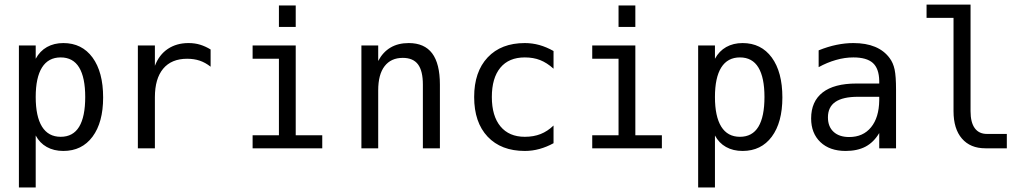

<svg xmlns="http://www.w3.org/2000/svg" viewBox="-20 -655 4540 848"><path d="M137.7 -56.6V172.9H63.5V-454.1H137.7V-395.5Q156.2 -429.7 187.5 -447.3Q218.8 -464.8 259.8 -464.8Q341.8 -464.8 388.7 -400.9Q435.5 -336.9 435.5 -224.6Q435.5 -114.3 388.7 -51.3Q341.8 11.7 259.8 11.7Q217.8 11.7 186.5 -5.9Q155.3 -23.4 137.7 -56.6ZM356.4 -226.6Q356.4 -312.5 329.6 -356.9Q302.7 -401.4 248 -401.4Q193.4 -401.4 165.5 -356.9Q137.7 -312.5 137.7 -226.6Q137.7 -140.6 165.5 -95.7Q193.4 -50.8 248 -50.8Q302.7 -50.8 329.6 -95.2Q356.4 -139.6 356.4 -226.6Z M910.2 -360.4Q886.7 -378.9 861.8 -387.2Q836.9 -395.5 806.6 -395.5Q737.3 -395.5 700.7 -351.6Q664.1 -307.6 664.1 -225.6V0H588.9V-454.1H664.1V-364.3Q682.6 -413.1 721.2 -439Q759.8 -464.8 812.5 -464.8Q840.8 -464.8 864.3 -457.5Q887.7 -450.2 910.2 -436.5Z M1211.9 -630.9H1286.1V-536.1H1211.9ZM1095.7 -454.1H1286.1V-57.6H1403.3V0H1095.7V-57.6H1211.9V-395.5H1095.7Z M1922.9 -281.2V0H1847.7V-281.2Q1847.7 -341.8 1826.2 -370.6Q1804.7 -399.4 1758.8 -399.4Q1707 -399.4 1678.7 -362.8Q1650.4 -326.2 1650.4 -255.9V0H1576.2V-454.1H1650.4V-385.7Q1670.9 -424.8 1704.6 -444.8Q1738.3 -464.8 1785.2 -464.8Q1854.5 -464.8 1888.7 -419.4Q1922.9 -374 1922.9 -281.2Z M2424.8 -22.5Q2394.5 -5.9 2362.8 2.9Q2331.1 11.7 2297.9 11.7Q2193.4 11.7 2133.8 -51.3Q2074.2 -114.3 2074.2 -226.6Q2074.2 -337.9 2133.8 -401.4Q2193.4 -464.8 2297.9 -464.8Q2331.1 -464.8 2362.3 -456.1Q2393.6 -447.3 2424.8 -429.7V-351.6Q2395.5 -377.9 2365.7 -389.6Q2335.9 -401.4 2297.9 -401.4Q2227.5 -401.4 2189.9 -356Q2152.3 -310.5 2152.3 -226.6Q2152.3 -142.6 2190.4 -96.7Q2228.5 -50.8 2297.9 -50.8Q2336.9 -50.8 2367.7 -63Q2398.4 -75.2 2424.8 -100.6Z M2711.9 -630.9H2786.1V-536.1H2711.9ZM2595.7 -454.1H2786.1V-57.6H2903.3V0H2595.7V-57.6H2711.9V-395.5H2595.7Z M3137.7 -56.6V172.9H3063.5V-454.1H3137.7V-395.5Q3156.2 -429.7 3187.5 -447.3Q3218.8 -464.8 3259.8 -464.8Q3341.8 -464.8 3388.7 -400.9Q3435.5 -336.9 3435.5 -224.6Q3435.5 -114.3 3388.7 -51.3Q3341.8 11.7 3259.8 11.7Q3217.8 11.7 3186.5 -5.9Q3155.3 -23.4 3137.7 -56.6ZM3356.4 -226.6Q3356.4 -312.5 3329.6 -356.9Q3302.7 -401.4 3248 -401.4Q3193.4 -401.4 3165.5 -356.9Q3137.7 -312.5 3137.7 -226.6Q3137.7 -140.6 3165.5 -95.7Q3193.4 -50.8 3248 -50.8Q3302.7 -50.8 3329.6 -95.2Q3356.4 -139.6 3356.4 -226.6Z M3768.6 -227.5Q3703.1 -227.5 3669.9 -205.1Q3636.7 -182.6 3636.7 -136.7Q3636.7 -95.7 3661.6 -72.8Q3686.5 -49.8 3730.5 -49.8Q3792 -49.8 3827.1 -92.8Q3862.3 -135.7 3863.3 -211.9V-227.5ZM3937.5 -258.8V0H3863.3V-67.4Q3838.9 -26.4 3802.7 -7.3Q3766.6 11.7 3714.8 11.7Q3644.5 11.7 3603.5 -27.3Q3562.5 -66.4 3562.5 -131.8Q3562.5 -207 3613.3 -246.6Q3664.1 -286.1 3762.7 -286.1H3863.3V-297.9Q3862.3 -352.5 3835 -377Q3807.6 -401.4 3749 -401.4Q3710.9 -401.4 3671.9 -390.1Q3632.8 -378.9 3595.7 -358.4V-432.6Q3636.7 -449.2 3674.8 -457Q3712.9 -464.8 3749 -464.8Q3804.7 -464.8 3844.7 -448.2Q3884.8 -431.6 3909.2 -398.4Q3924.8 -377.9 3931.2 -348.1Q3937.5 -318.4 3937.5 -258.8Z M4266.6 -164.1Q4266.6 -114.3 4285.2 -88.9Q4303.7 -63.5 4338.9 -63.5H4426.8V0H4332Q4265.6 0 4228.5 -43Q4191.4 -85.9 4191.4 -164.1V-576.2H4072.3V-634.8H4266.6Z"/></svg>

Font: BabelStone Irk Bitig Colour
Style: Regular
Weight: 400
Designer: Andrew West
Foundry: BabelStone
Version: Version 1.03 June 7, 2023